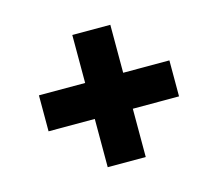

<svg xmlns="http://www.w3.org/2000/svg" viewBox="-73 -658 720 634"><g transform="rotate(-15 287.0 -341.0)"><path d="M222 -115V-567H352V-115ZM64 -280V-403H510V-280Z"/></g></svg>

Font: Montagu Slab
Style: Bold
Weight: 700
Designer: Florian Karsten
Foundry: Florian Karsten
Version: Version 1.000